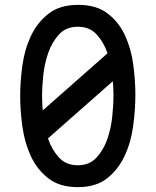

<svg xmlns="http://www.w3.org/2000/svg" viewBox="-20 -760 640 790"><path d="M300 -80Q348 -80 377 -111.5Q406 -143 421.5 -187.5Q437 -232 442 -281.5Q447 -331 447 -367Q447 -402 442 -450.5Q437 -499 421.5 -543.5Q406 -588 377 -619Q348 -650 300 -650Q252 -650 223 -618.5Q194 -587 178.5 -542.5Q163 -498 158 -449.5Q153 -401 153 -366Q153 -330 158 -281Q163 -232 178.5 -187.5Q194 -143 223 -111.5Q252 -80 300 -80ZM300 10Q225 10 178.5 -26.5Q132 -63 106.5 -118.5Q81 -174 72 -240Q63 -306 63 -365Q63 -424 72 -490Q81 -556 107 -611.5Q133 -667 179.5 -703.5Q226 -740 302 -740Q377 -740 423.5 -704Q470 -668 495 -613Q520 -558 528.5 -493Q537 -428 537 -370Q537 -309 528 -242Q519 -175 493 -119Q467 -63 421 -26.5Q375 10 300 10ZM112 -267 467 -580 491 -467 136 -154Z"/></svg>

Font: Maple Mono
Style: Regular
Weight: 400
Monospace: yes
Designer: subframe7536
Version: Version 7.300